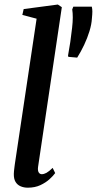

<svg xmlns="http://www.w3.org/2000/svg" viewBox="-20 -838 438 868"><path d="M152 -83Q150 -66.5 155 -58.5Q160 -50.5 169 -50.5Q178.5 -50.5 189.8 -56.5Q201 -62.5 218 -79L229.5 -55.5Q220.5 -43 203.8 -27.8Q187 -12.5 162.5 -1Q138 10.5 105.5 10.5Q88 10.5 73.2 4.2Q58.5 -2 50.2 -15.8Q42 -29.5 42.5 -52Q42.5 -56.5 43.2 -64Q44 -71.5 45 -79.8Q46 -88 47 -95.5L145.5 -753.5L81 -770.5L87 -797L241.5 -817.5L259.5 -805.5ZM329 -577.5 289 -581 287.5 -586.5Q293 -616.5 297.8 -648.2Q302.5 -680 306 -712.5Q309 -738.5 309 -759.2Q309 -780 306.5 -795.5L311.5 -808H395Q397.5 -797.5 397.5 -786Q397.5 -774.5 395.5 -754.5Q394 -728 384.5 -697Q375 -666 360.5 -635.2Q346 -604.5 329 -577.5Z"/></svg>

Font: Merriweather 72pt Medium
Style: Italic
Weight: 500
Italic angle: -7.8°
Version: Version 2.101